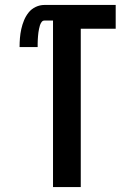

<svg xmlns="http://www.w3.org/2000/svg" viewBox="-20 -755 540 775"><path d="M194 0V-672H159Q152 -672 147.5 -665.5Q143 -659 141 -652Q139 -645 137.5 -638Q136 -631 135 -623.5Q134 -616 133.5 -609Q133 -602 132.5 -594.5Q132 -587 132 -579.5Q132 -572 132 -565H59Q59 -583 60.5 -601.5Q62 -620 66 -638Q70 -656 77 -673Q84 -690 95.5 -704.5Q107 -719 124 -727Q141 -735 159 -735H447V-639H306V0Z"/></svg>

Font: Iosevka Curly
Style: Bold
Weight: 700
Monospace: yes
Designer: Belleve Invis
Foundry: Belleve Invis
Version: Version 22.1.2; ttfautohint (v1.8.4)